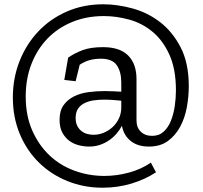

<svg xmlns="http://www.w3.org/2000/svg" viewBox="-20 -674 946 896"><path d="M298 -405Q330 -427 367 -440.5Q404 -454 461 -454Q539 -454 578 -415Q617 -376 617 -305V-112Q617 -79 637 -59.5Q657 -40 690 -40Q722 -40 743.5 -59.5Q765 -79 777.5 -110Q790 -141 795.5 -178.5Q801 -216 801 -252Q801 -352 770.5 -419Q740 -486 691.5 -526Q643 -566 583 -582.5Q523 -599 465 -599Q384 -599 317 -571.5Q250 -544 202 -494.5Q154 -445 127 -376Q100 -307 100 -224Q100 -134 130.5 -65Q161 4 211.5 51.5Q262 99 328.5 123Q395 147 467 147Q524 147 581.5 131.5Q639 116 684 85L708 130Q658 163 594 182.5Q530 202 458 202Q371 202 294.5 171Q218 140 161.5 84.5Q105 29 72.5 -48.5Q40 -126 40 -219Q40 -309 71 -388Q102 -467 158 -526.5Q214 -586 291.5 -620Q369 -654 462 -654Q528 -654 599 -634.5Q670 -615 728 -570Q786 -525 823.5 -452Q861 -379 861 -272Q861 -224 852 -174Q843 -124 821 -83Q799 -42 763.5 -16Q728 10 675 10Q622 10 589.5 -16.5Q557 -43 549 -87Q539 -68 524 -50.5Q509 -33 489.5 -19.5Q470 -6 446.5 2Q423 10 396 10Q373 10 348.5 4Q324 -2 304 -16.5Q284 -31 271 -55Q258 -79 258 -115Q258 -157 276.5 -183Q295 -209 325 -224Q355 -239 392.5 -244Q430 -249 468 -249Q488 -249 508 -248Q528 -247 546 -246V-288Q546 -339 525 -369.5Q504 -400 451 -400Q424 -400 400.5 -394Q377 -388 352 -372L333 -295L280 -301ZM546 -204Q528 -206 507 -207.5Q486 -209 466 -209Q440 -209 416.5 -205.5Q393 -202 374 -192.5Q355 -183 344 -166.5Q333 -150 333 -123Q333 -102 340.5 -87Q348 -72 360 -62.5Q372 -53 387 -49Q402 -45 417 -45Q441 -45 464 -54.5Q487 -64 505 -80.5Q523 -97 534.5 -120.5Q546 -144 546 -173Z"/></svg>

Font: Zilla Slab Regular
Style: Regular
Weight: 400
Designer: Typotheque.com
Foundry: Typotheque type foundry
Version: Version 1.0; 2017